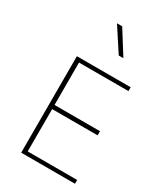

<svg xmlns="http://www.w3.org/2000/svg" viewBox="-226 -1026 966 1120"><g transform="rotate(30 257.0 -466.5)"><path d="M473.6 -25.4H140.6V-310.5H446.8V-338.4H140.6V-624H473.6V-649.9H111.3V0H473.6ZM352.1 -775.4 252.9 -933.1H217.8L320.8 -775.4Z"/></g></svg>

Font: Estedad VF
Style: Regular
Weight: 100
Designer: Amin Abedi
Version: Version 7.3